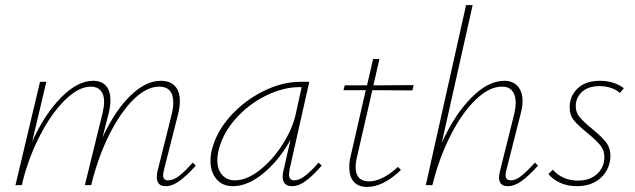

<svg xmlns="http://www.w3.org/2000/svg" viewBox="-20 -731 2508 758"><path d="M753 -77Q717 -37 688.5 -16.5Q660 4 634 4Q599 4 599 -32Q599 -43 602 -56L658 -280Q664 -306 664 -326Q664 -389 608 -389Q560 -389 509 -340Q458 -291 413 -202.5Q368 -114 340 0H315L385 -285Q391 -311 391 -329Q391 -358 377.5 -373.5Q364 -389 339 -389Q290 -389 235.5 -335Q181 -281 135.5 -191.5Q90 -102 66 0H41L138 -408H163L107 -172Q156 -280 221 -346Q286 -412 348 -412Q382 -412 399 -391.5Q416 -371 416 -335Q416 -314 410 -288L385 -189Q434 -294 494.5 -353Q555 -412 615 -412Q651 -412 670.5 -391.5Q690 -371 690 -332Q690 -307 683 -280L627 -59Q624 -47 624 -39Q624 -19 643 -19Q664 -19 686.5 -36Q709 -53 741 -89Z M1250 -77Q1215 -37 1187 -16.5Q1159 4 1133 4Q1096 4 1096 -34Q1096 -45 1099 -57L1127 -180Q1086 -103 1023 -49.5Q960 4 899 4Q858 4 834.5 -24Q811 -52 811 -96Q811 -113 814 -129Q830 -205 886.5 -269Q943 -333 1018.5 -370.5Q1094 -408 1165 -408H1201L1123 -61Q1121 -47 1121 -43Q1121 -19 1142 -19Q1161 -19 1184 -36.5Q1207 -54 1238 -89ZM1147 -278 1171 -387H1162Q1098 -387 1029 -353Q960 -319 908 -259.5Q856 -200 841 -129Q838 -113 838 -98Q838 -62 857 -40.5Q876 -19 907 -19Q954 -19 1005 -59Q1056 -99 1095 -160Q1134 -221 1147 -278Z M1390 -114Q1384 -90 1384 -72Q1384 -15 1437 -15Q1489 -15 1551 -72L1563 -60Q1493 7 1429 7Q1395 7 1377 -13Q1359 -33 1359 -69Q1359 -93 1364 -113L1424 -375H1336L1341 -394H1429L1453 -498H1478L1454 -394L1613 -395L1608 -374L1450 -375Z M2104 -77Q2068 -37 2039.5 -16.5Q2011 4 1985 4Q1950 4 1950 -31Q1950 -36 1954 -56L2011 -285Q2016 -308 2016 -325Q2016 -355 2002.5 -372Q1989 -389 1962 -389Q1911 -389 1857 -336.5Q1803 -284 1758 -195Q1713 -106 1687 0H1661L1820 -711H1846L1724 -167Q1775 -279 1841 -345.5Q1907 -412 1971 -412Q2005 -412 2024 -390.5Q2043 -369 2043 -332Q2043 -312 2037 -288L1979 -59Q1976 -49 1976 -40Q1976 -19 1997 -19Q2016 -19 2038 -36.5Q2060 -54 2092 -89Z M2145 -44 2163 -61Q2178 -42 2204 -30Q2230 -18 2261 -18Q2309 -18 2337.5 -44.5Q2366 -71 2366 -111Q2366 -138 2350 -157.5Q2334 -177 2300 -205Q2264 -234 2246.5 -255Q2229 -276 2229 -307Q2229 -352 2260.5 -382Q2292 -412 2349 -412Q2403 -412 2443 -383L2427 -364Q2415 -376 2393.5 -383.5Q2372 -391 2346 -391Q2309 -391 2285.5 -374.5Q2262 -358 2255 -330Q2253 -324 2253 -312Q2253 -287 2268.5 -268.5Q2284 -250 2317 -223Q2354 -193 2372 -170Q2390 -147 2390 -115Q2390 -104 2387 -90Q2377 -47 2343 -21.5Q2309 4 2257 4Q2220 4 2191 -9.5Q2162 -23 2145 -44Z"/></svg>

Font: Ysabeau Infant Extralight
Style: Italic
Weight: 200
Italic angle: -12°
Designer: Christian Thalmann (Catharsis Fonts)
Version: Version 0.003